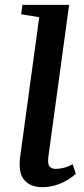

<svg xmlns="http://www.w3.org/2000/svg" viewBox="-20 -763 348 793"><path d="M155.5 10Q105 10 79.8 -20Q54.5 -50 63.5 -117L142 -692L67.5 -704L72.5 -743H265.5L180 -117.5Q176 -86 184.2 -75.8Q192.5 -65.5 211 -65.5Q225.5 -65.5 242.8 -69.8Q260 -74 280.5 -84.5L293 -45Q263.5 -18.5 227.8 -4.2Q192 10 155.5 10Z"/></svg>

Font: Merriweather 48pt Medium
Style: Italic
Weight: 500
Italic angle: -7.8°
Version: Version 2.101